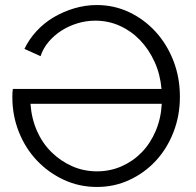

<svg xmlns="http://www.w3.org/2000/svg" viewBox="-20 -735 777 762"><path d="M365 7Q294 7 233 -21.5Q172 -50 126.5 -98Q81 -146 55 -211Q29 -276 29 -350Q29 -360 29.5 -368.5Q30 -377 31 -382H621Q616 -440 593.5 -489.5Q571 -539 536 -575.5Q501 -612 455.5 -632.5Q410 -653 358 -653Q322 -653 287.5 -642.5Q253 -632 224 -613.5Q195 -595 173 -569Q151 -543 141 -512L77 -541Q95 -579 125 -611.5Q155 -644 193 -666.5Q231 -689 275 -702Q319 -715 364 -715Q433 -715 493 -686.5Q553 -658 598 -608.5Q643 -559 668.5 -493Q694 -427 694 -351Q694 -276 668.5 -210.5Q643 -145 598.5 -97Q554 -49 494 -21Q434 7 365 7ZM365 -55Q417 -55 462.5 -75Q508 -95 542.5 -130.5Q577 -166 598 -215.5Q619 -265 622 -323H101Q105 -265 126.5 -216Q148 -167 184 -131.5Q220 -96 266 -75.5Q312 -55 365 -55Z"/></svg>

Font: Rising Sun Light
Style: Regular
Weight: 300
Designer: Matt McInerney, Pablo Impallari, Rodrigo Fuenzalida (Raleway font), Stephen Hutchings (Greek), Cristiano Sobral (main ch
Foundry: The Rising Sun Project Authors
Version: Version 4.327; ttfautohint (v1.8.4.7-5d5b-dirty)